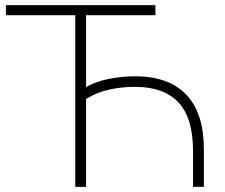

<svg xmlns="http://www.w3.org/2000/svg" viewBox="-20 -725 873 745"><path d="M272 0V-666H3V-705H583V-666H314V-387Q349 -408 400.5 -418.5Q452 -429 504 -429Q635 -429 703 -357.5Q771 -286 771 -146V0H729V-140Q729 -268 672 -328Q615 -388 504 -388Q452 -388 404 -377.5Q356 -367 314 -341V0Z"/></svg>

Font: Nunito Sans ExtraLight
Style: Regular
Weight: 200
Designer: Vernon Adams
Foundry: Vernon Adams
Version: Version 3.006; ttfautohint (v1.8.3)